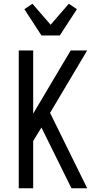

<svg xmlns="http://www.w3.org/2000/svg" viewBox="-20 -1004 540 1024"><path d="M80 0V-735H157V-398L357 -735H445L247 -402L445 0H361L201 -324L157 -252V0ZM201 -815 110 -955 153 -984 250 -872 347 -984 390 -955 299 -815Z"/></svg>

Font: Iosevka NFM
Style: Regular
Weight: 400
Monospace: yes
Designer: Belleve Invis
Foundry: Belleve Invis
Version: Version 29.0.4; ttfautohint (v1.8.4);Nerd Fonts 3.3.0